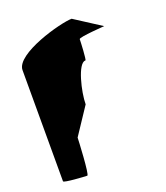

<svg xmlns="http://www.w3.org/2000/svg" viewBox="-131 -793 762 883"><g transform="rotate(-20 250.0 -351.5)"><path d="M30 -14C30 -6 134 0 144 0C154 0 162 -172 162 -180L249 -311C249 -370 280 -501 316 -501H317C322 -501 326 -591 326 -602C326 -612 460 -620 452 -620L323 -703C270 -703 30 -638 30 -558Z"/></g></svg>

Font: Ampere
Style: SuCnd
Weight: 400
Version: Version 1